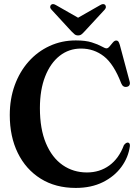

<svg xmlns="http://www.w3.org/2000/svg" viewBox="-20 -910 678 943"><path d="M618 -192.5Q610.5 -137 576.2 -90.2Q542 -43.5 485 -15.2Q428 13 352 13Q252.5 13 179.8 -32.5Q107 -78 67.5 -158.5Q28 -239 28 -345Q28 -424 52.2 -491Q76.5 -558 120.5 -607.5Q164.5 -657 223.8 -684.2Q283 -711.5 352.5 -711.5Q400 -711.5 430.8 -701.8Q461.5 -692 478.8 -682.2Q496 -672.5 503 -672.5Q510.5 -672.5 518.2 -682Q526 -691.5 534.2 -701.2Q542.5 -711 551 -711Q557 -711 560.8 -706.8Q564.5 -702.5 568.5 -689.5L617 -508.5Q619.5 -499.5 615.8 -492.2Q612 -485 602.5 -483.5Q584 -480 575.5 -500.5Q539 -595.5 490.2 -633.5Q441.5 -671.5 378 -671.5Q318.5 -671.5 273 -635.8Q227.5 -600 201.8 -534.5Q176 -469 176 -379Q176 -276.5 205.8 -206Q235.5 -135.5 287.8 -99.2Q340 -63 407 -63Q469.5 -63 516.8 -97.2Q564 -131.5 588.5 -197Q599.5 -211.5 609.5 -209.5Q619 -207.5 618 -192.5ZM396.5 -757Q388 -747.5 381 -741.8Q374 -736 363.5 -736Q353 -736 346 -741.8Q339 -747.5 330 -757L232.5 -863Q226 -870 226.5 -876.5Q227 -883 231 -886.5Q240 -894.5 256.5 -884L363.5 -823L470.5 -884Q487 -894.5 496 -886.5Q499.5 -883 500 -876.5Q500.5 -870 494.5 -863Z"/></svg>

Font: Fraunces 144pt S050 SemiBold
Style: Regular
Weight: 600
Version: Version 1.000; ttfautohint (v1.8.3)